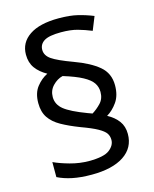

<svg xmlns="http://www.w3.org/2000/svg" viewBox="-115 -843 744 926"><g transform="rotate(-15 256.5 -380.0)"><path d="M67 -395Q67 -445 91 -475.5Q115 -506 146 -521Q110 -541 90 -568.5Q70 -596 70 -636Q70 -696 121 -730.5Q172 -765 267 -765Q323 -765 362 -755.5Q401 -746 438 -731L411 -664Q377 -678 343 -687.5Q309 -697 261 -697Q201 -697 176.5 -681.5Q152 -666 152 -638Q152 -610 180 -590.5Q208 -571 284 -543Q361 -515 404 -479Q447 -443 447 -383Q447 -332 424 -299.5Q401 -267 372 -250Q407 -231 426.5 -204.5Q446 -178 446 -140Q446 -71 388.5 -33Q331 5 228 5Q173 5 132 -3.5Q91 -12 59 -28V-103Q91 -88 138 -75Q185 -62 232 -62Q306 -62 334 -83.5Q362 -105 362 -133Q362 -152 352.5 -166Q343 -180 315.5 -195.5Q288 -211 233 -231Q181 -251 143.5 -272Q106 -293 86.5 -322Q67 -351 67 -395ZM142 -405Q142 -368 173.5 -342.5Q205 -317 285 -287L307 -279Q330 -293 350.5 -314.5Q371 -336 371 -370Q371 -395 357.5 -415Q344 -435 310 -453.5Q276 -472 214 -491Q186 -484 164 -461Q142 -438 142 -405Z"/></g></svg>

Font: TSCustom
Style: Regular
Weight: 400
Designer: Monotype Design Team
Foundry: Monotype Imaging Inc.
Version: Version 2.004; ttfautohint (v1.8.3) -l 8 -r 50 -G 200 -x 14 